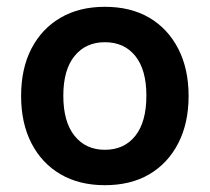

<svg xmlns="http://www.w3.org/2000/svg" viewBox="-20 -534 616 564"><path d="M288 10Q213 10 158 -22Q103 -54 72.5 -113Q42 -172 42 -252Q42 -333 72.5 -391.5Q103 -450 158 -482Q213 -514 288 -514Q364 -514 418.5 -482Q473 -450 503.5 -391Q534 -332 534 -252Q534 -172 503.5 -113Q473 -54 418.5 -22Q364 10 288 10ZM288 -94Q345 -94 377.5 -135Q410 -176 410 -253Q410 -329 377.5 -369.5Q345 -410 288 -410Q232 -410 199 -369.5Q166 -329 166 -253Q166 -176 199 -135Q232 -94 288 -94Z"/></svg>

Font: Nunitoga
Style: Bold
Weight: 700
Designer: Vernon Adams
Foundry: Vernon Adams
Version: Version 1.0